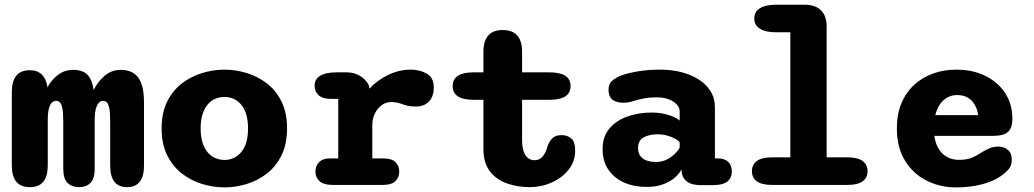

<svg xmlns="http://www.w3.org/2000/svg" viewBox="-20 -782 4373 812"><path d="M314 9.5Q284.5 9.5 266 -8Q247.5 -25.5 247.5 -70V-269Q247.5 -305.5 243.8 -324Q240 -342.5 233.2 -349Q226.5 -355.5 217.5 -355.5Q207.5 -355.5 199.5 -348Q191.5 -340.5 186.8 -322.8Q182 -305 182 -274V-82Q182 9.5 106 9.5Q30 9.5 30 -82V-393Q30 -485 106 -485Q138 -485 156.8 -466.8Q175.5 -448.5 180.5 -415V-412Q196.5 -443.5 224.8 -465Q253 -486.5 289 -486.5Q330 -486.5 350 -465.8Q370 -445 376 -401.5Q394.5 -438 423.5 -462.2Q452.5 -486.5 490 -486.5Q541.5 -486.5 565.2 -453.2Q589 -420 589 -348.5V-82Q589 9.5 517.5 9.5Q446 9.5 446 -82V-269Q446 -305.5 442.2 -324Q438.5 -342.5 431.8 -349Q425 -355.5 415.5 -355.5Q406 -355.5 398 -347.2Q390 -339 385.2 -320.8Q380.5 -302.5 380.5 -271.5V-70Q380.5 -25.5 362.2 -8Q344 9.5 314 9.5Z M929.5 10.5Q883 10.5 836 -3.5Q789 -17.5 750 -47.5Q711 -77.5 687.2 -125Q663.5 -172.5 663.5 -239Q663.5 -305.5 687.2 -352.8Q711 -400 750 -429.8Q789 -459.5 836 -473.5Q883 -487.5 929.5 -487.5Q975.5 -487.5 1022.2 -473.5Q1069 -459.5 1108 -429.8Q1147 -400 1170.5 -352.8Q1194 -305.5 1194 -239Q1194 -172.5 1170.5 -125Q1147 -77.5 1108 -47.5Q1069 -17.5 1022.2 -3.5Q975.5 10.5 929.5 10.5ZM929.5 -105.5Q950 -105.5 967.8 -113.5Q985.5 -121.5 999.5 -137.8Q1013.5 -154 1021.2 -179.2Q1029 -204.5 1029 -239Q1029 -273.5 1021.2 -298.5Q1013.5 -323.5 999.5 -340Q985.5 -356.5 967.8 -364.2Q950 -372 929.5 -372Q909 -372 890.5 -364.2Q872 -356.5 858.2 -340Q844.5 -323.5 836.5 -298.5Q828.5 -273.5 828.5 -239Q828.5 -204.5 836.5 -179.2Q844.5 -154 858.2 -137.8Q872 -121.5 890.5 -113.5Q909 -105.5 929.5 -105.5Z M1554.5 -112H1600Q1637 -112 1652.8 -96.2Q1668.5 -80.5 1668.5 -56Q1668.5 -32 1652.2 -16Q1636 0 1600 0H1386.5Q1348 0 1331 -16Q1314 -32 1314 -56Q1314 -80.5 1329.5 -96.2Q1345 -112 1375.5 -112H1410.5V-364H1376.5Q1344.5 -364 1327.5 -379.2Q1310.5 -394.5 1310.5 -420Q1310.5 -447 1334 -461.5Q1357.5 -476 1402 -476H1447Q1476.5 -476 1501 -462Q1525.5 -448 1539 -423.5L1542.5 -407Q1575.5 -443 1621.8 -465.2Q1668 -487.5 1716.5 -487.5Q1755 -487.5 1784.8 -470.8Q1814.5 -454 1814.5 -412.5Q1814.5 -373.5 1794 -352.5Q1773.5 -331.5 1739 -331.5Q1718 -331.5 1704 -334.8Q1690 -338 1677 -343Q1667 -346.5 1656.8 -348.5Q1646.5 -350.5 1635.5 -350.5Q1612 -350.5 1593.8 -337Q1575.5 -323.5 1565 -301.2Q1554.5 -279 1554.5 -252Z M1982.5 -360Q1894.5 -360 1894.5 -418Q1894.5 -476 1982.5 -476H2024.5V-563Q2024.5 -655 2106 -655Q2188 -655 2188 -563V-476H2304.5Q2393 -476 2393 -418Q2393 -360 2304.5 -360H2188V-190Q2188 -161 2194.5 -142Q2201 -123 2212.8 -113.8Q2224.5 -104.5 2240 -104.5Q2264.5 -104.5 2278 -124Q2291.5 -143.5 2296 -165Q2302.5 -183 2315.5 -196.8Q2328.5 -210.5 2355.5 -210.5Q2380 -210.5 2396.2 -196.2Q2412.5 -182 2412.5 -145.5Q2412.5 -99.5 2384.8 -64.5Q2357 -29.5 2313 -10Q2269 9.5 2220 9.5Q2169.5 9.5 2124.8 -6Q2080 -21.5 2052.2 -57Q2024.5 -92.5 2024.5 -152.5V-360Z M2944 1Q2904 1 2884 -15.2Q2864 -31.5 2862.5 -59L2862 -66Q2855 -50 2836.2 -32.8Q2817.5 -15.5 2787.2 -3.5Q2757 8.5 2714 8.5Q2661 8.5 2619 -10.2Q2577 -29 2552.8 -64.8Q2528.5 -100.5 2528.5 -151.5Q2528.5 -205 2557.8 -239Q2587 -273 2634 -289.5Q2681 -306 2734.5 -306Q2766.5 -306 2791.5 -300Q2816.5 -294 2832.8 -285.8Q2849 -277.5 2854.5 -272V-310Q2854.5 -323 2847 -334Q2839.5 -345 2826.2 -353.2Q2813 -361.5 2795.5 -366Q2778 -370.5 2758 -370.5Q2729 -370.5 2703.8 -365.8Q2678.5 -361 2658.5 -354.5Q2647.5 -351 2637.2 -349.2Q2627 -347.5 2615 -347.5Q2587 -347.5 2570.2 -360.8Q2553.5 -374 2553.5 -402.5Q2553.5 -428.5 2570.8 -442.2Q2588 -456 2611 -464Q2636.5 -473.5 2679.8 -480.5Q2723 -487.5 2774 -487.5Q2819.5 -487.5 2861 -477Q2902.5 -466.5 2934.5 -446.2Q2966.5 -426 2985 -396.2Q3003.5 -366.5 3003.5 -328V-112H3016Q3045 -112 3060 -97.2Q3075 -82.5 3075 -56.5Q3075 -30 3056.5 -14.5Q3038 1 2993.5 1ZM2854.5 -180Q2849.5 -187.5 2835 -195.5Q2820.5 -203.5 2801.2 -208.8Q2782 -214 2761.5 -214Q2726 -214 2702.2 -201Q2678.5 -188 2678.5 -156Q2678.5 -134.5 2688.5 -121.5Q2698.5 -108.5 2715.8 -102.8Q2733 -97 2754.5 -97Q2780 -97 2800.8 -107.8Q2821.5 -118.5 2835.5 -132.8Q2849.5 -147 2854.5 -158Z M3244 0Q3202 0 3181 -15Q3160 -30 3160 -58Q3160 -86 3181 -101.2Q3202 -116.5 3244 -116.5H3322.5V-645.5H3261.5Q3217 -645.5 3193.5 -660.8Q3170 -676 3170 -703.5Q3170 -732 3193.5 -747Q3217 -762 3261.5 -762H3383.5Q3428.5 -762 3452.2 -738.2Q3476 -714.5 3476 -670V-116.5H3565Q3607 -116.5 3628 -101.2Q3649 -86 3649 -58Q3649 -30 3628 -15Q3607 0 3565 0Z M4022.5 10.5Q3955.5 10.5 3898.5 -18.2Q3841.5 -47 3807.2 -102.8Q3773 -158.5 3773 -239Q3773 -299.5 3792.5 -345.8Q3812 -392 3846.5 -423.5Q3881 -455 3926.5 -471.2Q3972 -487.5 4024 -487.5Q4093.5 -487.5 4147 -461.2Q4200.5 -435 4231 -388.2Q4261.5 -341.5 4261.5 -280.5Q4261.5 -240.5 4242.8 -224Q4224 -207.5 4183 -207.5H3931.5Q3936 -175 3949.8 -152.5Q3963.5 -130 3985.5 -118Q4007.5 -106 4034.5 -106Q4070 -106 4091.5 -115.5Q4113 -125 4130.5 -137Q4147.5 -147.5 4164.5 -154.8Q4181.5 -162 4201 -162Q4226 -162 4242.5 -148Q4259 -134 4259 -107Q4259 -82 4246 -66.8Q4233 -51.5 4213.5 -38Q4183.5 -16 4134 -2.8Q4084.5 10.5 4022.5 10.5ZM3935.5 -295H4117Q4111.5 -333.5 4088.8 -356.8Q4066 -380 4027.5 -380Q4006 -380 3987.5 -370.2Q3969 -360.5 3955.8 -341.8Q3942.5 -323 3935.5 -295Z"/></svg>

Font: Sono ExtraLight Monospace
Style: Bold
Weight: 700
Version: Version 2.112